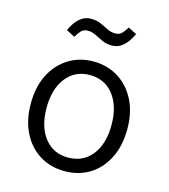

<svg xmlns="http://www.w3.org/2000/svg" viewBox="-111 -818 806 917"><g transform="rotate(15 292.5 -359.0)"><path d="M292 12Q223 12 169 -21.5Q115 -55 84.5 -116Q54 -177 54 -259Q54 -341 84.5 -401.5Q115 -462 169 -496Q223 -530 292 -530Q362 -530 416 -496Q470 -462 500.5 -401.5Q531 -341 531 -259Q531 -177 500.5 -116Q470 -55 416.5 -21.5Q363 12 292 12ZM292 -55Q366 -55 409.5 -110Q453 -165 453 -259Q453 -352 409.5 -407.5Q366 -463 292 -463Q219 -463 175.5 -407.5Q132 -352 132 -259Q132 -165 175.5 -110Q219 -55 292 -55ZM172 -620 130 -642Q137 -659 150 -678Q163 -697 182.5 -710.5Q202 -724 229 -724Q256 -724 277 -714.5Q298 -705 317 -695.5Q336 -686 356 -686Q377 -686 389.5 -699.5Q402 -713 412 -730L454 -709Q447 -693 434 -673.5Q421 -654 401.5 -640Q382 -626 355 -626Q328 -626 307 -636Q286 -646 267 -655.5Q248 -665 227 -665Q206 -665 194 -651Q182 -637 172 -620Z"/></g></svg>

Font: Ubuntu Sans
Style: Regular
Weight: 400
Designer: Dalton Maag Ltd
Foundry: Dalton Maag Ltd
Version: Version 1.006; ttfautohint (v1.8.4.7-5d5b)